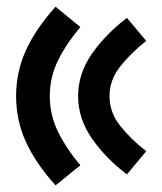

<svg xmlns="http://www.w3.org/2000/svg" viewBox="-20 -643 492 582"><path d="M28.8 -351.6Q28.8 -424.3 58.1 -489.5Q87.4 -554.7 148.4 -622.6L223.6 -561Q182.1 -512.2 156.5 -460.9Q130.9 -409.7 130.9 -351.6Q130.9 -293.9 156.5 -242.4Q182.1 -190.9 223.6 -142.1L148.4 -81.1Q87.4 -148.9 58.1 -213.9Q28.8 -278.8 28.8 -351.6ZM216.8 -351.6Q216.8 -419.9 258.3 -479.5Q299.8 -539.1 364.7 -588.9L423.3 -519Q378.4 -483.9 345.2 -442.6Q312 -401.4 312 -351.6Q312 -301.8 345.2 -260.5Q378.4 -219.2 423.3 -184.6L364.7 -114.3Q299.8 -163.6 258.3 -223.6Q216.8 -283.7 216.8 -351.6Z"/></svg>

Font: Estedad-FD Bold
Style: Regular
Weight: 700
Designer: Amin Abedi
Version: Version 7.3